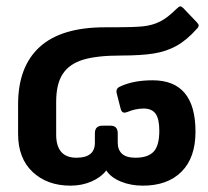

<svg xmlns="http://www.w3.org/2000/svg" viewBox="-20 -570 654 605"><path d="M37 -148V-241Q37 -360 105 -422Q173 -484 311 -484H343Q401 -484 430.5 -487Q460 -490 484 -502Q508 -514 535 -541Q544 -550 548 -550Q552 -550 557 -545L600 -500Q601 -498 603.5 -495.5Q606 -493 606 -490Q606 -485 601 -480Q569 -444 537 -426Q505 -408 465 -401.5Q425 -395 360 -395Q286 -395 242.5 -382Q199 -369 178 -337.5Q157 -306 157 -249V-146Q157 -73 221 -73Q279 -73 279 -120V-150Q279 -174 303 -174H328Q351 -174 351 -150V-120Q351 -98 364.5 -85.5Q378 -73 407 -73Q446 -73 464 -92Q482 -111 482 -158Q482 -196 470 -212Q458 -228 433 -228Q407 -228 381 -217Q375 -215 372 -215Q363 -215 360 -228L348 -275Q347 -278 347 -283Q347 -293 360 -298Q401 -317 461 -317Q596 -317 596 -155Q596 -73 552 -29Q508 15 430 15Q392 15 360.5 2Q329 -11 315 -33Q298 -11 268 2Q238 15 202 15Q129 15 83 -28Q37 -71 37 -148Z"/></svg>

Font: Mitr
Style: Regular
Weight: 400
Designer: Thanarat Vachiruckul
Foundry: Cadson Demak
Version: Version 1.003